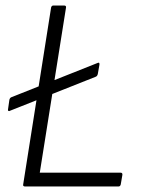

<svg xmlns="http://www.w3.org/2000/svg" viewBox="-20 -675 509 695"><path d="M16 -274Q13 -272 10.5 -273.5Q8 -275 9 -279L14 -314Q16 -321 21 -323L333 -447Q341 -451 340 -441L334 -407Q332 -399 326 -397ZM71 0Q62 0 64 -8L165 -648Q167 -655 173 -655H212Q220 -655 219 -648L124 -50H416Q424 -50 423 -42L417 -7Q415 0 409 0Z"/></svg>

Font: Sofia Sans Light
Style: Italic
Weight: 300
Italic angle: -9°
Version: Version 4.100-B